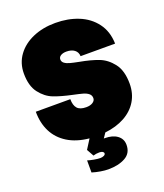

<svg xmlns="http://www.w3.org/2000/svg" viewBox="-166 -819 981 1150"><g transform="rotate(-20 325.0 -243.5)"><path d="M222 206V129Q237 134 261.5 138.5Q286 143 302 143Q315 143 325 138Q335 133 335 125Q335 118 327.5 113.5Q320 109 307 109Q285 109 268 115L243 70L281 10Q200 2 144.5 -32.5Q89 -67 61 -122.5Q33 -178 33 -250H253Q253 -211 270 -191.5Q287 -172 327 -172Q353 -172 369 -182.5Q385 -193 385 -209Q385 -227 371.5 -238Q358 -249 336.5 -255Q315 -261 277 -269Q206 -284 159.5 -302Q113 -320 78.5 -365Q44 -410 44 -489Q44 -555 80.5 -605Q117 -655 180.5 -682.5Q244 -710 324 -710Q404 -710 470 -683.5Q536 -657 576.5 -603Q617 -549 619 -471H399Q398 -497 379 -511.5Q360 -526 328 -526Q306 -526 292 -517.5Q278 -509 278 -494Q278 -479 290.5 -469.5Q303 -460 323 -454.5Q343 -449 379 -442Q450 -429 498.5 -410.5Q547 -392 583 -345.5Q619 -299 619 -216Q619 -154 590 -106Q561 -58 507.5 -28.5Q454 1 382 9L361 40H368Q417 40 446.5 62Q476 84 476 122Q476 175 432.5 199Q389 223 324 223Q303 223 275.5 218.5Q248 214 222 206Z"/></g></svg>

Font: Azeret Mono Black
Style: Regular
Weight: 900
Designer: Martin Vácha
Foundry: Displaay
Version: Version 1.000; Glyphs 3.0.3, build 3074